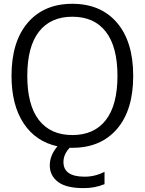

<svg xmlns="http://www.w3.org/2000/svg" viewBox="-20 -760 754 1000"><path d="M40 -365.2Q40 -543 124.5 -641.6Q209 -740.2 356.9 -740.2Q504.9 -740.2 589.4 -641.6Q673.8 -543 673.8 -364.7Q673.8 -186.5 589.4 -88.4Q504.9 9.8 357.4 9.8H342.8Q310.5 43.9 310.5 84Q310.5 160.2 420.9 160.2Q475.6 160.2 524.4 134.8V199.2Q471.7 220.7 414.1 219.7Q324.2 219.7 281.7 187Q239.3 154.3 239.3 101.6Q239.3 48.8 279.3 2Q166 -22.5 103 -117.7Q40 -212.9 40 -365.2ZM182.6 -134.8Q243.2 -56.6 356.9 -56.6Q470.7 -56.6 531.2 -134.8Q591.8 -212.9 591.8 -364.7Q591.8 -516.6 531.2 -594.7Q470.7 -672.9 356.9 -672.9Q243.2 -672.9 182.6 -594.7Q122.1 -516.6 122.1 -364.7Q122.1 -212.9 182.6 -134.8Z"/></svg>

Font: Mgen+ 1c regular
Style: Regular
Weight: 400
Designer: [Source Han Sans]
Ryoko NISHIZUKA  (kana & ideographs); Paul D. Hunt (Latin, Greek & Cyrillic); Wenlong ZHANG  (bopomofo
Version: Version 1.059.20150602